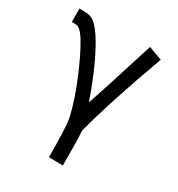

<svg xmlns="http://www.w3.org/2000/svg" viewBox="-168 -628 854 922"><g transform="rotate(30 259.0 -167.0)"><path d="M239.7 183.6Q239.7 11.2 229.5 -33.2Q210 -117.7 168 -218.5Q126 -319.3 87.9 -382.8Q66.9 -418 46.9 -429.7Q39.6 -434.1 17.1 -434.1Q15.6 -434.1 13.2 -433.8Q10.7 -433.6 9.8 -433.6V-508.3Q41.5 -508.3 58.6 -505.9Q81.1 -502.4 100.6 -484.4Q120.1 -466.3 143.1 -431.2Q209 -327.6 274.4 -140.1Q290.5 -187 320.8 -281.5Q351.1 -376 373 -446.8L395.5 -517.6L470.7 -490.2Q360.8 -189 314 -7.8Q317.4 39.1 317.4 141.6V184.6Z"/></g></svg>

Font: Fantasque Sans Mono
Style: Regular
Weight: 400
Monospace: yes
Designer: Jany Belluz
Version: Version 1.8.0 ; ttfautohint (v1.8.2)